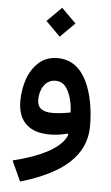

<svg xmlns="http://www.w3.org/2000/svg" viewBox="-62 -715 593 1022"><g transform="rotate(5 234.5 -204.5)"><path d="M228 -520.5 305.7 -597.7 228 -674.8 150.9 -597.7ZM319.3 -4.4C307.1 29.3 275.9 60.5 225.6 88.9C174.8 116.7 111.3 139.6 35.6 157.7L85.4 266.1C309.6 200.2 430.7 98.1 430.7 -60.1C430.7 -144.5 416.5 -230 384.8 -296.4C353 -362.8 302.2 -405.8 228.5 -405.8C188 -405.8 154.8 -394 128.4 -370.6C101.6 -346.7 82 -316.4 68.8 -279.3C55.7 -241.7 49.3 -202.1 49.3 -160.6C49.3 -51.3 112.3 2.9 219.7 2.9C254.4 2.9 288.1 -2.4 315.4 -10.3ZM321.3 -123.5C292.5 -118.2 259.8 -112.8 224.1 -112.8C174.8 -112.8 143.6 -129.4 143.6 -176.8C143.6 -229.5 170.9 -284.7 225.6 -284.7C248.5 -284.7 267.1 -276.4 280.8 -259.8C307.6 -226.1 319.3 -172.4 321.3 -123.5Z"/></g></svg>

Font: Estedad SemiBold
Style: Regular
Weight: 600
Designer: Amin Abedi
Version: Version 7.3